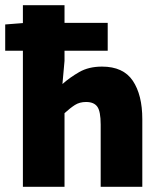

<svg xmlns="http://www.w3.org/2000/svg" viewBox="-25 -718 623 738"><path d="M63 0V-698H223V-484L215 -395Q243 -420 279.5 -441Q316 -462 367 -462Q449 -462 485.5 -407.5Q522 -353 522 -260V0H362V-239Q362 -290 349 -308Q336 -326 306 -326Q281 -326 263 -314.5Q245 -303 223 -283V0ZM-5 -523V-624L72 -630H389V-523Z"/></svg>

Font: Source Sans 3 ExtraLight ExtraBold
Style: Regular
Weight: 800
Version: Version 3.052;hotconv 1.1.0;makeotfexe 2.6.0